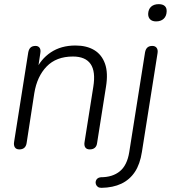

<svg xmlns="http://www.w3.org/2000/svg" viewBox="-20 -713 825 924"><path d="M73 6Q58 6 51.5 -4Q45 -14 48 -31L116 -461Q119 -477 127.5 -484.5Q136 -492 151 -492Q164 -492 170.5 -483Q177 -474 174 -457L160 -364L150 -370Q175 -428 224.5 -461Q274 -494 343 -494Q397 -494 433.5 -472Q470 -450 485.5 -406Q501 -362 490 -295L447 -23Q445 -9 436 -1.5Q427 6 412 6Q397 6 390.5 -3.5Q384 -13 387 -30L429 -295Q441 -369 416 -405Q391 -441 331 -441Q251 -441 204.5 -393Q158 -345 145 -264L108 -24Q103 6 73 6ZM468 191Q457 191 450.5 186Q444 181 441.5 173.5Q439 166 441 158.5Q443 151 449 146Q455 141 465 140Q522 140 557 111Q592 82 602 19L678 -461Q681 -477 689.5 -484.5Q698 -492 713 -492Q727 -492 734 -482.5Q741 -473 738 -456L663 18Q654 77 629 114.5Q604 152 564 171Q524 190 468 191ZM731 -610Q713 -610 703 -619.5Q693 -629 693 -646Q694 -669 707.5 -681Q721 -693 744 -693Q763 -693 773 -684Q783 -675 782 -657Q781 -635 767.5 -622.5Q754 -610 731 -610Z"/></svg>

Font: Nunito ExtraLight Light
Style: Italic
Weight: 300
Italic angle: -9°
Version: Version 3.602